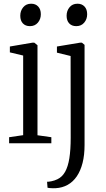

<svg xmlns="http://www.w3.org/2000/svg" viewBox="-20 -770 572 1032"><path d="M29 0V-32.5L104.5 -43.5V-471.5L33 -488.5V-520L153.5 -540.5H164.5L181.5 -527V-43L256 -32.5V0ZM140.5 -629.5Q117 -629.5 103 -644.2Q89 -659 89 -685.5Q89 -712 104.8 -731Q120.5 -750 147 -750H148Q171 -750 185.2 -735Q199.5 -720 199.5 -693.5Q199.5 -667 183.5 -648.2Q167.5 -629.5 141.5 -629.5ZM279.5 241.5Q274 242 264.2 241.8Q254.5 241.5 246 240.8Q237.5 240 235.5 239L233 207Q240 207.5 256.5 204.2Q273 201 288.5 193.5Q314 181.5 329.8 153.8Q345.5 126 352.8 80.5Q360 35 360 -29.5L359.5 -469L286 -487V-520L409.5 -540.5H420.5L434.5 -529V9.5Q434.5 63.5 423.8 105.8Q413 148 392.8 177.8Q372.5 207.5 343.8 223.5Q315 239.5 279.5 241.5ZM389.5 -629.5Q366 -629.5 352 -644.2Q338 -659 338 -685.5Q338 -712 353.8 -731Q369.5 -750 396 -750H397Q420 -750 434.2 -735Q448.5 -720 448.5 -693.5Q448.5 -667 432.5 -648.2Q416.5 -629.5 390.5 -629.5Z"/></svg>

Font: Merriweather 72pt Light
Style: Regular
Weight: 300
Version: Version 2.100